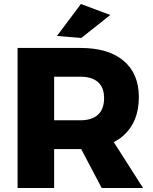

<svg xmlns="http://www.w3.org/2000/svg" viewBox="-20 -941 764 961"><path d="M383 -701Q523 -701 599 -636.5Q675 -572 675 -455Q675 -332 599 -263.5Q523 -195 383 -195H251V0H68V-701ZM383 -339Q440 -339 470.5 -367Q501 -395 501 -450Q501 -503 470.5 -530Q440 -557 383 -557H251V-339ZM351 -262H529L696 0H489ZM385 -921 532 -866 387 -751 265 -761Z"/></svg>

Font: Alexandria
Style: Bold
Weight: 700
Designer: Mohamed Gaber
Foundry: Kief Type Foundry
Version: Version 5.100